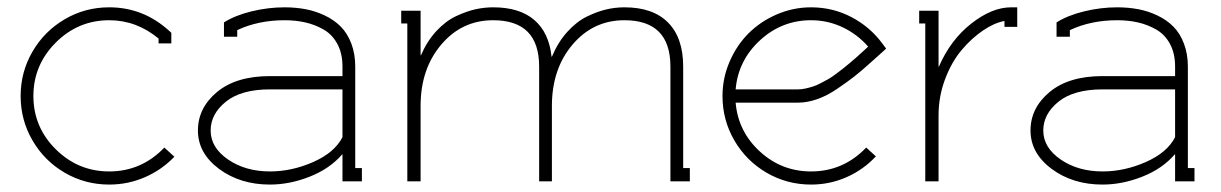

<svg xmlns="http://www.w3.org/2000/svg" viewBox="-20 -493 3320 522"><path d="M411.1 -388.2Q351.1 -438 276.9 -438Q192.4 -438 131.6 -377.2Q70.8 -316.4 70.8 -231.9Q70.8 -147.5 131.6 -87.2Q192.4 -26.9 276.9 -26.9Q364.7 -26.9 426.8 -91.8L454.1 -66.9Q419.9 -31.2 374 -11.2Q328.1 8.8 276.9 8.8Q211.4 8.8 156 -23.4Q100.6 -55.7 68.4 -111.1Q36.1 -166.5 36.1 -231.9Q36.1 -297.4 68.4 -352.8Q100.6 -408.2 156 -440.7Q211.4 -473.1 276.9 -473.1Q369.6 -473.1 439.9 -409.2L445.8 -403.8V-375H411.1Z M911.1 -120.1V-250H713.9Q635.7 -250 594.2 -216.6Q552.7 -183.1 552.7 -138.2Q552.7 -91.8 600.1 -59.3Q647.5 -26.9 713.9 -26.9Q773.4 -26.9 831.5 -52.5Q889.6 -78.1 911.1 -120.1ZM910.2 -73.2Q876.5 -34.2 822 -12.7Q767.6 8.8 713.9 8.8Q632.8 8.8 575.4 -33.9Q518.1 -76.7 518.1 -138.2Q518.1 -199.7 570.1 -242.9Q622.1 -286.1 713.9 -286.1H911.1V-312Q911.1 -347.7 897.2 -373.5Q883.3 -399.4 859.6 -412.8Q835.9 -426.3 809.8 -432.1Q783.7 -438 753.9 -438Q682.1 -438 625 -411.1V-393.1H588.9V-432.1Q619.1 -451.2 664.1 -462.2Q709 -473.1 753.9 -473.1Q783.7 -473.1 810.8 -468Q837.9 -462.9 863 -450.9Q888.2 -439 906.2 -420.9Q924.3 -402.8 935.1 -374.8Q945.8 -346.7 945.8 -312V-36.1H963.9V0H911.1V-73.2Z M1124.5 -342.8Q1141.1 -381.3 1166.5 -408.7Q1191.9 -436 1220.2 -449.2Q1248.5 -462.4 1272.7 -467.8Q1296.9 -473.1 1320.8 -473.1Q1392.6 -473.1 1432.6 -438.7Q1472.7 -404.3 1479.5 -338.9H1480.5Q1497.1 -378.4 1522.2 -406.2Q1547.4 -434.1 1575.2 -447.8Q1603 -461.4 1627.9 -467.3Q1652.8 -473.1 1677.7 -473.1Q1755.4 -473.1 1796.4 -431.6Q1837.4 -390.1 1837.4 -312V-36.1H1855.5V0H1802.7V-36.1V-312Q1802.7 -438 1677.7 -438Q1592.8 -438 1536.6 -371.8Q1480.5 -305.7 1480.5 -205.1V0H1445.8V-312Q1445.8 -438 1320.8 -438Q1235.8 -438 1179.7 -371.8Q1123.5 -305.7 1123.5 -205.1V0H1087.4V-429.2H1070.8V-463.9H1123.5V-342.8Z M2149.4 -250Q2159.2 -250 2170.2 -252.4Q2181.2 -254.9 2190.4 -257.8Q2199.7 -260.7 2211.7 -267.1Q2223.6 -273.4 2231.7 -277.8Q2239.7 -282.2 2252.4 -291.7Q2265.1 -301.3 2271.5 -306.2Q2277.8 -311 2290.8 -322Q2303.7 -333 2308.1 -336.9Q2312.5 -340.8 2325.4 -352.5Q2338.4 -364.3 2340.3 -366.2Q2311 -399.9 2270.8 -418.9Q2230.5 -438 2185.1 -438Q2105.5 -438 2046.1 -383.3Q1986.8 -328.6 1980 -250ZM1980 -213.9Q1986.8 -135.3 2045.9 -81.1Q2105 -26.9 2185.1 -26.9Q2272.9 -26.9 2335 -91.8L2361.3 -67.9Q2327.6 -31.7 2282 -11.5Q2236.3 8.8 2185.1 8.8Q2119.6 8.8 2064.2 -23.4Q2008.8 -55.7 1976.6 -111.1Q1944.3 -166.5 1944.3 -231.9Q1944.3 -280.8 1963.6 -325.4Q1982.9 -370.1 2015.1 -402.3Q2047.4 -434.6 2092 -453.9Q2136.7 -473.1 2185.1 -473.1Q2244.1 -473.1 2294.9 -446.5Q2345.7 -419.9 2379.4 -374L2389.2 -360.8L2377.4 -350.1Q2373 -346.2 2346.4 -322.3Q2319.8 -298.3 2302.2 -284.7Q2284.7 -271 2256.8 -252Q2229 -232.9 2201.9 -223.4Q2174.8 -213.9 2149.4 -213.9Z M2532.7 -312Q2564 -384.3 2620.4 -428.7Q2676.8 -473.1 2729 -473.1H2745.6V-419.9H2710.9V-436Q2682.6 -430.7 2651.9 -409.7Q2621.1 -388.7 2594 -356.4Q2566.9 -324.2 2549.3 -277.3Q2531.7 -230.5 2531.7 -179.2V0H2495.6V-429.2H2479V-463.9H2531.7V-312Z M3174.8 -120.1V-250H2977.5Q2899.4 -250 2857.9 -216.6Q2816.4 -183.1 2816.4 -138.2Q2816.4 -91.8 2863.8 -59.3Q2911.1 -26.9 2977.5 -26.9Q3037.1 -26.9 3095.2 -52.5Q3153.3 -78.1 3174.8 -120.1ZM3173.8 -73.2Q3140.1 -34.2 3085.7 -12.7Q3031.2 8.8 2977.5 8.8Q2896.5 8.8 2839.1 -33.9Q2781.7 -76.7 2781.7 -138.2Q2781.7 -199.7 2833.7 -242.9Q2885.7 -286.1 2977.5 -286.1H3174.8V-312Q3174.8 -347.7 3160.9 -373.5Q3147 -399.4 3123.3 -412.8Q3099.6 -426.3 3073.5 -432.1Q3047.4 -438 3017.6 -438Q2945.8 -438 2888.7 -411.1V-393.1H2852.5V-432.1Q2882.8 -451.2 2927.7 -462.2Q2972.7 -473.1 3017.6 -473.1Q3047.4 -473.1 3074.5 -468Q3101.6 -462.9 3126.7 -450.9Q3151.9 -439 3169.9 -420.9Q3188 -402.8 3198.7 -374.8Q3209.5 -346.7 3209.5 -312V-36.1H3227.5V0H3174.8V-73.2Z"/></svg>

Font: Rawengulk
Style: Regular
Weight: 400
Version: Version 0.92